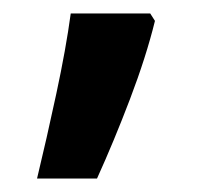

<svg xmlns="http://www.w3.org/2000/svg" viewBox="-20 -136 318 285"><path d="M210 -105Q197 -52 173 11Q149 74 124 129H35Q49 71 63.5 3.5Q78 -64 85 -116H203Z"/></svg>

Font: Noto Sans New Tai Lue SemiBold
Style: Regular
Weight: 600
Version: Version 2.003